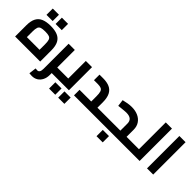

<svg xmlns="http://www.w3.org/2000/svg" viewBox="90 -1699 2936 2936"><g transform="rotate(45 1558.0 -231.0)"><path d="M40 0V-240Q40 -336 70 -393Q100 -450 160.5 -475Q221 -500 311 -500Q401 -500 461.5 -475Q522 -450 552 -393Q582 -336 582 -240V0ZM174 -60 100 -120H522L448 -60V-240Q448 -299 437.5 -329Q427 -359 397.5 -369.5Q368 -380 311 -380Q254 -380 224.5 -369.5Q195 -359 184.5 -329Q174 -299 174 -240ZM145 -573V-709H279V-573ZM342 -573V-709H476V-573Z M831 0V-120H950V0ZM648 247Q635 247 620.5 245.5Q606 244 592 243L607 124Q623 125 632.5 126Q642 127 648 127Q670 127 683.5 106.5Q697 86 697 42V-500H831V42Q831 103 807.5 149.5Q784 196 743 221.5Q702 247 648 247ZM950 0V-120Q962 -120 966 -104Q970 -88 970 -60Q970 -32 966 -16Q962 0 950 0Z M950 0V-120H1133L1069 -70V-500H1203V0ZM950 0Q938 0 934 -16Q930 -32 930 -60Q930 -88 934 -104Q938 -120 950 -120ZM970 196V60H1104V196ZM1167 196V60H1301V196Z M1700 0V-120H1819V0ZM1313 0V-120H1680L1566 -20V-232Q1566 -294 1556 -325.5Q1546 -357 1520 -368.5Q1494 -380 1446 -380H1365V-500H1446Q1526 -500 1583 -475Q1640 -450 1670 -391.5Q1700 -333 1700 -232V0ZM1819 0V-120Q1831 -120 1835 -104Q1839 -88 1839 -60Q1839 -32 1835 -16Q1831 0 1819 0Z M2330 0V-120H2449V0ZM1905 -365 1891 -474Q1935 -485 1979 -492.5Q2023 -500 2065 -500Q2143 -500 2202.5 -473Q2262 -446 2296 -395Q2330 -344 2330 -273V0H1819V-120H2230L2196 -90V-273Q2196 -326 2164 -353Q2132 -380 2065 -380Q2053 -380 2023 -377.5Q1993 -375 1960 -371.5Q1927 -368 1905 -365ZM1819 0Q1807 0 1803 -16Q1799 -32 1799 -60Q1799 -88 1803 -104Q1807 -120 1819 -120ZM2449 0V-120Q2461 -120 2465 -104Q2469 -88 2469 -60Q2469 -32 2465 -16Q2461 0 2449 0ZM1998 198V62H2132V198Z M2598 0V-700H2732V0ZM2449 0V-120H2598V0ZM2449 0Q2437 0 2433 -16Q2429 -32 2429 -60Q2429 -88 2433 -104Q2437 -120 2449 -120Z M2892 0V-700H3026V0Z"/></g></svg>

Font: Titillium Web
Style: Bold
Weight: 700
Designer: Mohamed Gaber, Accademia di Belle Arti di Urbino
Foundry: Kief Type Foundry, Accademia di Belle Arti di Urbino
Version: Version 3.000